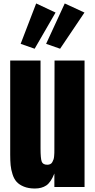

<svg xmlns="http://www.w3.org/2000/svg" viewBox="-20 -1083 551 1112"><path d="M180.7 -800.8 99.6 -829.1 189.5 -1063 301.8 -1010.3ZM328.1 -800.8 247.1 -829.1 355 -1063 469.2 -1010.3ZM295.9 -732.4H469.7V0H294.9V-78.1Q274.4 -26.4 247.8 -8.8Q221.2 8.8 182.1 8.8Q145 8.8 118.2 -2.2Q91.3 -13.2 76.2 -30Q61 -46.9 52.5 -74Q43.9 -101.1 41.5 -126.5Q39.1 -151.9 39.1 -187V-732.4H214.8V-222.2Q214.8 -166.5 221.4 -147.7Q228 -128.9 253.9 -128.9Q263.7 -128.9 271.2 -132.6Q278.8 -136.2 283 -144Q287.1 -151.9 289.8 -159.2Q292.5 -166.5 293.5 -178.5Q294.4 -190.4 294.7 -197.3Q294.9 -204.1 294.9 -216.3Q294.9 -220.2 294.9 -222.2Z"/></svg>

Font: Anton
Style: Regular
Weight: 400
Foundry: vernon adams
Version: Version 1.000